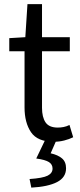

<svg xmlns="http://www.w3.org/2000/svg" viewBox="-20 -662 378 909"><path d="M235.2 9.2Q157.5 9.2 126.9 -36Q96.2 -81.3 96.2 -153.3V-419.3H23.9V-481.4L99.9 -486L110 -642.3H178.9V-486H310.5V-419.3H178.9V-151.8Q178.9 -107.6 195.5 -82.8Q212.2 -58 253.7 -58Q267.1 -58 280.9 -60.6Q294.7 -63.2 309 -70.3L326.5 -12.2Q307.5 -2.8 283.8 3.2Q260.1 9.2 235.2 9.2ZM128.2 226.3 120 185.6Q182.7 181.3 205.8 169.5Q228.8 157.6 228.8 136Q228.8 116.3 211.8 105.4Q194.8 94.4 151.6 88.4L195.3 -2.7H249L219.8 63.8Q254.3 71.5 273.5 87.8Q292.7 104 292.7 134.7Q292.7 178 250.2 200Q207.6 222 128.2 226.3Z"/></svg>

Font: Source Sans 3
Style: Regular
Weight: 200
Designer: Paul D. Hunt
Foundry: Adobe
Version: Version 3.046;hotconv 1.0.118;makeotfexe 2.5.65603